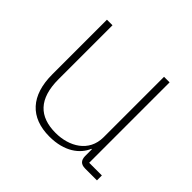

<svg xmlns="http://www.w3.org/2000/svg" viewBox="-138 -691 856 856"><g transform="rotate(45 290.0 -263.0)"><path d="M271 12C365 12 421 -31 442 -82H445V-38C446 -14 457 0 485 0H559V-31H479V-538H444V-157C444 -64 364 -19 279 -19C176 -19 119 -74 119 -198V-538H84V-193C84 -60 150 12 271 12Z"/></g></svg>

Font: IBM Plex Thai ExtraLight
Style: Regular
Weight: 200
Designer: Mike Abbink, Paul van der Laan, Pieter van Rosmalen, Ben Mitchell, Mark Frömberg
Foundry: Bold Monday
Version: Version 1.0